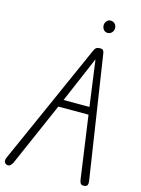

<svg xmlns="http://www.w3.org/2000/svg" viewBox="-171 -1314 1036 1407"><g transform="rotate(15 347.5 -610.0)"><path d="M27 -1.5Q12 -5.5 6.2 -18.8Q0.5 -32 11.5 -56L420 -974Q427.5 -991 437.2 -997.5Q447 -1004 464 -1004Q482.5 -1004 488.8 -996.2Q495 -988.5 497 -973L638.5 -43.5Q641.5 -24.5 636 -13Q630.5 -1.5 613 0Q592.5 1.5 585.2 -8.5Q578 -18.5 575.5 -36.5L508.5 -512H279.5L71 -35Q63 -17.5 52.5 -7.8Q42 2 27 -1.5ZM304 -568.5H500.5L475.5 -752L453 -917L382.5 -752ZM488 -1127Q469.5 -1127 457.8 -1140.5Q446 -1154 446 -1174Q446 -1192 457.5 -1206Q469 -1220 488 -1220Q506.5 -1220 519.5 -1207.2Q532.5 -1194.5 532.5 -1174Q532.5 -1154.5 519.8 -1140.8Q507 -1127 488 -1127Z"/></g></svg>

Font: Edu NSW ACT Hand
Style: Regular
Weight: 400
Designer: Tina and Corey Anderson, Eben Sorkin, Mirko Velimirovic
Foundry: Sorkin Type Co.
Version: Version 2.000